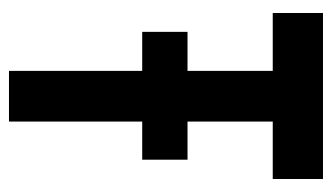

<svg xmlns="http://www.w3.org/2000/svg" viewBox="-176 -564 740 428"><g transform="rotate(90 194.0 -350.0)"><path d="M51 -297V-398H138V-588H9V-700H379V-588H251V-398H336V-297H251V0H138V-297Z"/></g></svg>

Font: Georama Condensed SemiBold
Style: Regular
Weight: 600
Width: 3
Designer: Jean-Baptiste Levee
Foundry: Production Type
Version: Version 1.000